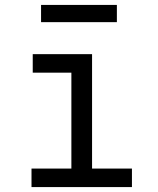

<svg xmlns="http://www.w3.org/2000/svg" viewBox="-20 -760 640 780"><path d="M108 0H516V-75.2H354V-540H113V-464.8H270V-75.2H108ZM146.8 -670H454.8V-740H146.8Z"/></svg>

Font: CommitMonoV142 ExtLt
Style: Regular
Weight: 200
Monospace: yes
Designer: Eigil Nikolajsen
Foundry: Eigil Nikolajsen
Version: Version 1.142